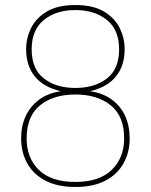

<svg xmlns="http://www.w3.org/2000/svg" viewBox="-20 -732 600 764"><path d="M280 12Q209 12 161 -13Q113 -38 88.5 -82Q64 -126 64 -181Q64 -231 82.5 -270.5Q101 -310 136.5 -336Q172 -362 222 -369Q153 -385 118.5 -428Q84 -471 84 -536Q84 -581 104 -621Q124 -661 167 -686.5Q210 -712 280 -712Q350 -712 393 -686.5Q436 -661 456 -621Q476 -581 476 -536Q476 -471 441.5 -428Q407 -385 338 -369Q389 -362 424.5 -336Q460 -310 478 -270.5Q496 -231 496 -181Q496 -126 471.5 -82Q447 -38 399 -13Q351 12 280 12ZM280 -8Q375 -8 424.5 -56Q474 -104 474 -181Q474 -270 420.5 -313Q367 -356 280 -356Q193 -356 139.5 -313Q86 -270 86 -181Q86 -103 135 -55.5Q184 -8 280 -8ZM280 -382Q356 -382 405 -419.5Q454 -457 454 -536Q454 -613 405.5 -652.5Q357 -692 280 -692Q203 -692 154.5 -652.5Q106 -613 106 -536Q106 -457 155 -419.5Q204 -382 280 -382Z"/></svg>

Font: DM Sans 9pt Thin
Style: Regular
Weight: 250
Version: Version 4.004;gftools[0.9.30]